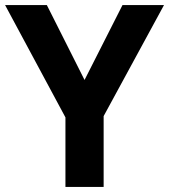

<svg xmlns="http://www.w3.org/2000/svg" viewBox="-20 -734 664 754"><path d="M312 -420 461 -714H624L387 -278V0H237V-273L0 -714H164Z"/></svg>

Font: Noto Sans Gujarati
Style: Regular
Weight: 400
Designer: Jelle Bosma - Monotype Design Team, Universal Thirst
Foundry: Monotype Imaging Inc.
Version: Version 2.102